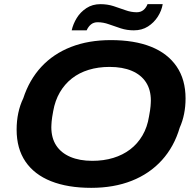

<svg xmlns="http://www.w3.org/2000/svg" viewBox="-20 -892 944 924"><path d="M419 12Q306 12 225.5 -20Q145 -52 102.5 -114.5Q60 -177 60 -268Q60 -310 68 -348Q76 -386 92 -419Q121 -508 179 -570.5Q237 -633 321.5 -666Q406 -699 513 -699Q627 -699 707 -667Q787 -635 830 -572Q873 -509 873 -418Q873 -380 866 -344.5Q859 -309 845 -278Q818 -186 759 -121Q700 -56 614 -22Q528 12 419 12ZM424 -118Q479 -118 525 -132Q571 -146 606.5 -173Q642 -200 665.5 -240Q689 -280 697 -331Q700 -348 702 -360Q704 -372 704.5 -380.5Q705 -389 705.5 -395.5Q706 -402 706 -408Q706 -460 682.5 -496Q659 -532 614.5 -551Q570 -570 507 -570Q453 -570 407 -556Q361 -542 326 -514.5Q291 -487 268 -447.5Q245 -408 236 -357Q233 -340 231 -328Q229 -316 228.5 -307.5Q228 -299 227.5 -292.5Q227 -286 227 -280Q227 -228 250.5 -192Q274 -156 318.5 -137Q363 -118 424 -118ZM325 -746Q332 -777 349.5 -805.5Q367 -834 396 -853Q425 -872 463 -872Q497 -872 526.5 -862.5Q556 -853 583.5 -843Q611 -833 638 -833Q657 -833 670 -843.5Q683 -854 690 -872H763Q758 -841 739.5 -812Q721 -783 692 -764.5Q663 -746 624 -746Q591 -746 561.5 -755.5Q532 -765 504.5 -775Q477 -785 450 -785Q431 -785 418 -774.5Q405 -764 397 -746Z"/></svg>

Font: Archivo SemiExpanded
Style: Bold Italic
Weight: 700
Width: 6
Italic angle: -10°
Designer: Hector Gatti
Foundry: Omnibus-Type
Version: Version 2.001